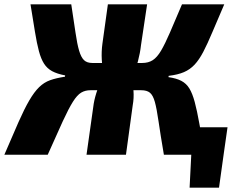

<svg xmlns="http://www.w3.org/2000/svg" viewBox="-52 -710 1091 881"><path d="M754 0 772 -126H992L974 0ZM818 151 826 -7H975L953 151ZM275 -690Q287 -612 294.5 -560Q302 -508 311 -477.5Q320 -447 333.5 -434Q347 -421 372 -421L363 -296Q339 -296 320.5 -285Q302 -274 282.5 -243Q263 -212 236 -153.5Q209 -95 167 0H-32Q6 -89 33 -150Q60 -211 82.5 -249.5Q105 -288 127.5 -310Q150 -332 178 -342Q206 -352 246 -358L247 -364Q210 -371 187 -383.5Q164 -396 150 -418Q136 -440 126.5 -475.5Q117 -511 108.5 -563.5Q100 -616 88 -690ZM445 -421 427 -296H329L347 -421ZM623 -690 595 -503Q591 -467 581 -429Q571 -391 550 -355Q558 -326 560.5 -293Q563 -260 557 -227L526 0H345L378 -234Q383 -264 395.5 -299.5Q408 -335 425 -369Q417 -400 415 -437Q413 -474 418 -510L443 -690ZM638 -421 622 -296H525L542 -421ZM977 -690Q945 -616 922.5 -562.5Q900 -509 881 -472.5Q862 -436 841 -413.5Q820 -391 792 -379Q764 -367 722 -362L721 -356Q757 -351 780 -339Q803 -327 817 -304Q831 -281 841.5 -242Q852 -203 862.5 -144Q873 -85 889 0H700Q684 -94 675.5 -153Q667 -212 658.5 -242.5Q650 -273 636 -284.5Q622 -296 596 -296L600 -421Q629 -421 649 -434Q669 -447 687 -477.5Q705 -508 727.5 -560Q750 -612 783 -690Z"/></svg>

Font: Exo 2 ExtraBold
Style: Italic
Weight: 800
Italic angle: -8°
Designer: Natanael Gama
Foundry: Natanael Gama
Version: Version 2.010